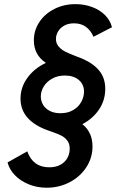

<svg xmlns="http://www.w3.org/2000/svg" viewBox="-20 -750 574 905"><path d="M15.6 15.6 108.4 -36.6Q135.7 38.6 211.9 38.6Q243.7 38.6 265.4 26.4Q287.1 14.2 297.9 -5.9Q308.6 -25.9 308.6 -48.8Q308.6 -72.8 297.1 -87.6Q285.6 -102.5 269 -110.8Q252.4 -119.1 224.6 -128.9Q215.3 -132.3 206.1 -135.3Q76.7 -181.6 76.7 -285.2Q76.7 -338.9 109.4 -383.5Q142.1 -428.2 196.3 -453.6Q139.6 -491.2 139.6 -559.6Q139.6 -606.9 165.5 -646Q191.4 -685.1 236.3 -707.8Q281.2 -730.5 335.4 -730.5Q377.4 -730.5 413.8 -717Q450.2 -703.6 474.9 -679Q499.5 -654.3 507.8 -621.6L420.4 -576.7Q409.2 -605 386 -622.6Q362.8 -640.1 329.1 -640.1Q302.2 -640.1 283 -629.4Q263.7 -618.7 253.7 -601.6Q243.7 -584.5 243.7 -566.4Q243.7 -545.4 256.6 -530.5Q269.5 -515.6 288.6 -506.1Q307.6 -496.6 338.4 -484.9Q351.1 -480.5 367.7 -473.6Q421.4 -450.2 448.7 -415.8Q476.1 -381.3 476.1 -331.1Q476.1 -277.8 447.3 -234.6Q418.5 -191.4 368.2 -164.6Q416 -127 416 -59.6Q416 -6.3 387 38.3Q357.9 83 308.3 108.9Q258.8 134.8 200.2 134.8Q154.3 134.8 115 118.7Q75.7 102.5 49.8 75.4Q23.9 48.3 15.6 15.6ZM376 -318.4Q376 -352.1 351.6 -373Q327.1 -394 285.6 -394Q252 -394 226.1 -379.6Q200.2 -365.2 186.3 -342.5Q172.4 -319.8 172.4 -295.4Q172.4 -274.4 182.9 -256.3Q193.4 -238.3 214.4 -227.3Q235.4 -216.3 265.1 -216.3Q300.3 -216.3 325.4 -231.4Q350.6 -246.6 363.3 -270Q376 -293.5 376 -318.4Z"/></svg>

Font: Reddit Sans Chocolate SemiBold
Style: Italic
Weight: 600
Italic angle: -11.25°
Designer: Stephen Hutchings
Version: Version 1.013